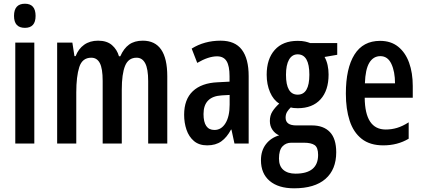

<svg xmlns="http://www.w3.org/2000/svg" viewBox="-20 -770 2271 1030"><path d="M113.8 -750Q170.9 -750 170.9 -684.6Q170.9 -620.6 113.8 -620.6Q55.2 -620.6 55.2 -684.6Q55.2 -750 113.8 -750ZM164.1 -541.5V0H62V-541.5Z M746.1 -551.8Q877.4 -551.8 877.4 -360.8V0H774.9V-335Q774.9 -400.4 759 -430.4Q743.2 -460.4 712.9 -460.4Q668.9 -460.4 651.1 -417Q633.3 -373.5 633.3 -289.1V0H530.8V-336.4Q530.8 -402.3 515.6 -431.4Q500.5 -460.4 469.7 -460.4Q421.4 -460.4 405.3 -410.2Q389.2 -359.9 389.2 -274.4V0H286.6V-541.5H368.2L379.4 -468.8H385.7Q400.9 -508.3 431.6 -530Q462.4 -551.8 506.3 -551.8Q553.2 -551.8 580.6 -528.1Q607.9 -504.4 618.2 -468.3H625.5Q643.6 -509.8 672.4 -530.8Q701.2 -551.8 746.1 -551.8Z M1163.6 -551.8Q1240.7 -551.8 1277.3 -503.4Q1314 -455.1 1314 -361.8V0H1237.8L1221.7 -74.7H1219.2Q1197.3 -33.2 1167.2 -11.7Q1137.2 9.8 1091.3 9.8Q1047.9 9.8 1020.5 -13.4Q993.2 -36.6 980.5 -74Q967.8 -111.3 967.8 -154.3Q967.8 -236.8 1014.4 -280.8Q1061 -324.7 1147 -328.6L1211.4 -332V-361.3Q1211.4 -416 1195.6 -441.9Q1179.7 -467.8 1144.5 -467.8Q1098.1 -467.8 1038.1 -432.6L1008.3 -509.3Q1076.2 -551.8 1163.6 -551.8ZM1211.9 -260.7 1168.9 -258.3Q1071.8 -252.4 1071.8 -158.2Q1071.8 -72.8 1130.4 -72.8Q1167.5 -72.8 1189.7 -109.1Q1211.9 -145.5 1211.9 -208.5Z M1557.6 240.2Q1473.6 240.2 1426.8 200.7Q1379.9 161.1 1379.9 89.4Q1379.9 38.1 1406.7 3.4Q1433.6 -31.2 1477.5 -43.9Q1455.6 -53.2 1441.7 -73.5Q1427.7 -93.8 1427.7 -121.1Q1427.7 -150.4 1441.2 -171.6Q1454.6 -192.9 1478 -214.4Q1446.8 -233.4 1428.7 -275.1Q1410.6 -316.9 1410.6 -369.1Q1410.6 -453.6 1453.9 -502.2Q1497.1 -550.8 1576.7 -550.8Q1601.1 -550.8 1616.9 -547.1Q1632.8 -543.5 1643.6 -539.1H1789.1V-476.1L1721.2 -464.4Q1732.4 -444.3 1737.5 -420.4Q1742.7 -396.5 1742.7 -370.1Q1742.7 -284.7 1699.5 -237.1Q1656.2 -189.5 1577.1 -189.5Q1552.7 -189.5 1540 -193.8Q1529.3 -184.1 1520.8 -170.9Q1512.2 -157.7 1512.2 -138.7Q1512.2 -97.2 1569.3 -97.2H1653.3Q1715.8 -97.2 1749.8 -61.5Q1783.7 -25.9 1783.7 46.9Q1783.7 139.6 1725.8 189.9Q1668 240.2 1557.6 240.2ZM1577.1 -262.2Q1639.6 -262.2 1639.6 -369.1Q1639.6 -478.5 1576.7 -478.5Q1546.9 -478.5 1530.5 -450Q1514.2 -421.4 1514.2 -368.7Q1514.2 -262.2 1577.1 -262.2ZM1564.9 161.6Q1686.5 161.6 1686.5 61Q1686.5 21.5 1668 8.5Q1649.4 -4.4 1609.9 -4.4H1542.5Q1513.7 -4.4 1495.1 15.6Q1476.6 35.6 1476.6 80.6Q1476.6 121.1 1500.2 141.4Q1523.9 161.6 1564.9 161.6Z M2019 -550.8Q2077.1 -550.8 2116 -519.5Q2154.8 -488.3 2174.6 -433.8Q2194.3 -379.4 2194.3 -308.6V-245.6H1936.5Q1938 -75.2 2049.3 -75.2Q2080.6 -75.2 2110.1 -84Q2139.6 -92.8 2172.4 -113.8V-25.9Q2112.8 9.8 2036.1 9.8Q1964.8 9.8 1920.4 -25.1Q1876 -60.1 1855.7 -122.6Q1835.4 -185.1 1835.4 -267.6Q1835.4 -403.8 1881.6 -477.3Q1927.7 -550.8 2019 -550.8ZM2020.5 -468.8Q1982.9 -468.8 1961.4 -433.6Q1939.9 -398.4 1937.5 -322.8H2099.1Q2099.1 -385.7 2079.6 -427.2Q2060.1 -468.8 2020.5 -468.8Z"/></svg>

Font: Open Sans Condensed SemiBold
Style: Regular
Weight: 600
Width: 3
Designer: Monotype Design Team
Foundry: Monotype Imaging Inc.
Version: Version 3.000; ttfautohint (v1.8.4)